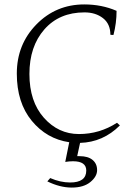

<svg xmlns="http://www.w3.org/2000/svg" viewBox="-20 -734 607 868"><path d="M340 -28Q378 -28 398.5 -11Q419 6 419 35Q419 64 388.5 89Q358 114 304.5 114Q251 114 194 86L207 71Q253 91 297 91Q370 91 370 37Q370 -5 310 -5Q294 -5 275 -2L293 -91Q191 -106 123.5 -188Q56 -270 56 -401.5Q56 -533 144.5 -623.5Q233 -714 361 -714Q440 -714 507 -685Q507 -630 493 -576Q482 -576 479 -577Q479 -626 445.5 -652Q412 -678 362 -678Q248 -678 180.5 -601Q113 -524 113 -399.5Q113 -275 178.5 -201.5Q244 -128 337 -128Q430 -128 509 -179L522 -167Q446 -91 342 -88L329 -28Z"/></svg>

Font: Halant Light
Style: Regular
Weight: 300
Designer: Hitesh Malaviya (Devanagari), Satya Rajpurohit (Latin)
Foundry: Indian Type Foundry
Version: Version 1.101;PS 1.0;hotconv 1.0.78;makeotf.lib2.5.61930; tt